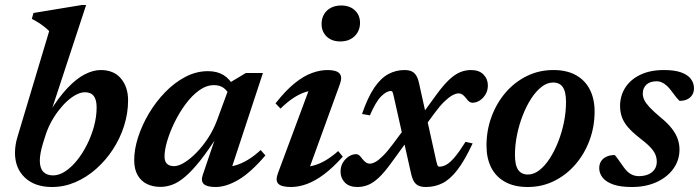

<svg xmlns="http://www.w3.org/2000/svg" viewBox="-20 -737 2801 769"><path d="M151.5 -161Q145.5 -141 142.5 -124Q139.5 -107 139.5 -93.5Q139.5 -64 153.2 -49.2Q167 -34.5 192.5 -34.5Q216.5 -34.5 241 -50.5Q265.5 -66.5 288 -94.2Q310.5 -122 328.2 -157.2Q346 -192.5 356.5 -231Q367 -269.5 367 -307Q367 -337.5 355.5 -352.5Q344 -367.5 320 -367.5Q304 -367.5 285.5 -358Q267 -348.5 248.5 -331.5Q230 -314.5 212.8 -291.8Q195.5 -269 182 -242.8Q168.5 -216.5 160 -188ZM177 -612.5Q168 -621.5 157.2 -630Q146.5 -638.5 134.2 -646.2Q122 -654 107.5 -661.5L114 -685L308 -717H325L180.5 -277.5L176.5 -285Q215 -347.5 250.8 -385Q286.5 -422.5 320 -439.5Q353.5 -456.5 383.5 -456.5Q436 -456.5 464.5 -422.5Q493 -388.5 493 -335Q493 -283.5 477 -233Q461 -182.5 432.2 -138.5Q403.5 -94.5 365 -60.5Q326.5 -26.5 281.5 -7.2Q236.5 12 188.5 12Q119.5 12 79.8 -25.5Q40 -63 40 -125Q40 -140 42.5 -156.5Q45 -173 50.5 -190.5Z M792.5 -37.5 848 -201H856.5Q815.5 -136 782.5 -94.5Q749.5 -53 722.2 -29.8Q695 -6.5 670.8 2.5Q646.5 11.5 622.5 11.5Q592 11.5 568.2 -0.2Q544.5 -12 531 -35.8Q517.5 -59.5 517.5 -96Q517.5 -138.5 533 -187Q548.5 -235.5 576.2 -282.2Q604 -329 641.2 -367.5Q678.5 -406 722.2 -429Q766 -452 813 -452Q849.5 -452 875 -436.5Q900.5 -421 919.5 -386.5L898.5 -355Q891.5 -373 876.2 -384.5Q861 -396 837 -396Q806.5 -396 777.5 -375Q748.5 -354 723.5 -320.2Q698.5 -286.5 679.5 -247.8Q660.5 -209 649.8 -172.8Q639 -136.5 639 -111Q639 -90 649 -80.8Q659 -71.5 677.5 -71.5Q694.5 -71.5 717.8 -85.5Q741 -99.5 766 -124.8Q791 -150 813 -183.5Q835 -217 849.5 -256L906 -409.5L964.5 -444.5H1033L898.5 -36L880.5 -69Q902 -68.5 925 -75.2Q948 -82 973 -97Q998 -112 1024 -136L1043 -114.5Q984.5 -46 935.2 -17Q886 12 843.5 12Q809 12 796.2 0Q783.5 -12 792.5 -37.5Z M1093.5 -44 1225.5 -399 1249.5 -375Q1226 -375.5 1202.5 -368Q1179 -360.5 1154.5 -344.2Q1130 -328 1103.5 -302L1083.5 -323Q1124 -374.5 1160 -403.5Q1196 -432.5 1229 -444.5Q1262 -456.5 1292 -456.5Q1327.5 -456.5 1339.8 -442.8Q1352 -429 1341.5 -400.5L1209.5 -37L1188 -69Q1211.5 -67.5 1235.2 -73.8Q1259 -80 1283.8 -94.5Q1308.5 -109 1334.5 -132L1353 -109.5Q1313 -65 1277 -38.2Q1241 -11.5 1208.5 0.2Q1176 12 1145 12Q1107 12 1094.5 -1.2Q1082 -14.5 1093.5 -44ZM1268 -641Q1268 -662.5 1277.5 -679.2Q1287 -696 1304.8 -705.5Q1322.5 -715 1346.5 -715Q1380.5 -715 1401.2 -695.8Q1422 -676.5 1422 -645Q1422 -624 1412.2 -607.2Q1402.5 -590.5 1385 -580.8Q1367.5 -571 1343 -571Q1309 -571 1288.5 -590.5Q1268 -610 1268 -641Z M1661 -203 1632 -201.5 1546 -83Q1519.5 -46.5 1497.5 -25.8Q1475.5 -5 1454.8 3.5Q1434 12 1411.5 12Q1378.5 12 1361.2 -6Q1344 -24 1344 -49.5Q1344 -70.5 1353.5 -86Q1363 -101.5 1377.2 -110.5Q1391.5 -119.5 1406 -119.5Q1413.5 -119.5 1419.2 -114.5Q1425 -109.5 1432 -99.5Q1439.5 -90.5 1446.2 -86Q1453 -81.5 1461 -81.5Q1471 -81.5 1483.8 -88.5Q1496.5 -95.5 1514 -112.8Q1531.5 -130 1554.5 -161L1618.5 -247L1648.5 -248.5L1729.5 -360Q1756.5 -396.5 1779 -417.8Q1801.5 -439 1822.8 -447.8Q1844 -456.5 1866.5 -456.5Q1899 -456.5 1916.5 -438.5Q1934 -420.5 1934 -395Q1934 -374.5 1924.5 -358.8Q1915 -343 1901 -334.2Q1887 -325.5 1872 -325.5Q1865.5 -325.5 1859.8 -329.5Q1854 -333.5 1846.5 -344Q1838.5 -354 1831.8 -358.5Q1825 -363 1817 -363Q1806 -363 1791.5 -355Q1777 -347 1759.2 -329.8Q1741.5 -312.5 1720.5 -284ZM1873 -162.5Q1840.5 -93 1811 -55.2Q1781.5 -17.5 1751.2 -2.8Q1721 12 1686 12Q1668.5 12 1657 7Q1645.5 2 1638.2 -9.8Q1631 -21.5 1626.5 -41.5L1556.5 -353.5Q1553.5 -366 1551.8 -369.2Q1550 -372.5 1545 -372.5Q1528 -372.5 1506.5 -351Q1485 -329.5 1461.5 -275L1430 -280.5Q1453 -347.5 1479.2 -386Q1505.5 -424.5 1535.8 -440.5Q1566 -456.5 1600 -456.5Q1617.5 -456.5 1628.8 -451.2Q1640 -446 1647.2 -434.2Q1654.5 -422.5 1658.5 -403L1727 -93.5Q1731 -77 1733 -73.2Q1735 -69.5 1740.5 -69.5Q1753.5 -69.5 1768 -77.5Q1782.5 -85.5 1801 -107.2Q1819.5 -129 1844.5 -169Z M2196.5 -456.5Q2250 -456.5 2286.8 -436Q2323.5 -415.5 2342.5 -378.2Q2361.5 -341 2361.5 -290.5Q2361.5 -229.5 2341.2 -175Q2321 -120.5 2284.5 -78.2Q2248 -36 2199.2 -12Q2150.5 12 2093.5 12Q2040 12 2003 -8.5Q1966 -29 1947.2 -66.2Q1928.5 -103.5 1928.5 -154Q1928.5 -215 1948.8 -269.8Q1969 -324.5 2005.2 -366.5Q2041.5 -408.5 2090.2 -432.5Q2139 -456.5 2196.5 -456.5ZM2094.5 -38Q2118 -38 2140.2 -55.2Q2162.5 -72.5 2181.8 -102.2Q2201 -132 2215.8 -169.5Q2230.5 -207 2238.8 -247.8Q2247 -288.5 2247 -328Q2247 -369.5 2234.2 -388Q2221.5 -406.5 2195 -406.5Q2171.5 -406.5 2149.2 -389.2Q2127 -372 2107.8 -342.5Q2088.5 -313 2073.8 -275.2Q2059 -237.5 2050.8 -196.8Q2042.5 -156 2042.5 -116.5Q2042.5 -75 2055.5 -56.5Q2068.5 -38 2094.5 -38Z M2442 -116Q2448 -110 2454.8 -100.2Q2461.5 -90.5 2476.5 -69.5Q2491.5 -48 2506.5 -39.8Q2521.5 -31.5 2538 -31.5Q2559.5 -31.5 2575.8 -38.2Q2592 -45 2601.2 -58Q2610.5 -71 2610.5 -89.5Q2610.5 -104 2605 -117.8Q2599.5 -131.5 2584.5 -147.5Q2569.5 -163.5 2540.5 -185.5Q2512.5 -207.5 2495.2 -227.5Q2478 -247.5 2470.8 -268.2Q2463.5 -289 2463.5 -312.5Q2463.5 -353 2484.2 -385.8Q2505 -418.5 2544.5 -437.5Q2584 -456.5 2639 -456.5Q2682 -456.5 2708.2 -447Q2734.5 -437.5 2747 -421Q2759.5 -404.5 2759.5 -383.5Q2759.5 -368 2752.5 -356.8Q2745.5 -345.5 2732.5 -339.2Q2719.5 -333 2701.5 -333Q2696.5 -338 2689.2 -346.5Q2682 -355 2668.5 -373.5Q2655.5 -391.5 2640.5 -401.5Q2625.5 -411.5 2610.5 -411.5Q2583.5 -411.5 2569 -398Q2554.5 -384.5 2554.5 -362Q2554.5 -350 2560.2 -337.2Q2566 -324.5 2581.2 -308Q2596.5 -291.5 2625.5 -267Q2654.5 -243.5 2671 -222Q2687.5 -200.5 2694.5 -180Q2701.5 -159.5 2701.5 -138Q2701.5 -95.5 2677.2 -61.5Q2653 -27.5 2610 -7.8Q2567 12 2511 12Q2464.5 12 2435.8 1.8Q2407 -8.5 2393.5 -25.8Q2380 -43 2380 -63.5Q2380 -79 2387.2 -90.8Q2394.5 -102.5 2408.5 -109.2Q2422.5 -116 2442 -116Z"/></svg>

Font: Newsreader 16pt 16pt SemiBold
Style: Italic
Weight: 600
Italic angle: -17°
Version: Version 1.003